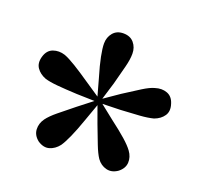

<svg xmlns="http://www.w3.org/2000/svg" viewBox="-86 -929 659 629"><g transform="rotate(20 243.5 -614.0)"><path d="M238 -596 218 -668Q206 -708 200.5 -736Q195 -764 195 -780Q195 -802 208 -817.5Q221 -833 244 -833Q268 -833 281 -817.5Q294 -802 294 -780Q294 -760 287 -733Q280 -706 270 -668L248 -596ZM243 -592 168 -594Q126 -596 98.5 -598.5Q71 -601 55 -606Q34 -614 23 -630Q12 -646 19 -670Q26 -694 45.5 -701Q65 -708 87 -701Q103 -695 127.5 -680Q152 -665 184 -643L245 -602ZM248 -594 223 -524Q209 -484 197.5 -458.5Q186 -433 177 -420Q163 -402 144 -396.5Q125 -391 104 -405Q85 -420 84 -440.5Q83 -461 96 -479Q107 -494 129 -512Q151 -530 181 -554L240 -600ZM248 -600 306 -554Q339 -529 360 -510.5Q381 -492 391 -478Q404 -460 403 -440Q402 -420 383 -405Q363 -391 343 -396Q323 -401 310 -419Q300 -434 289.5 -461Q279 -488 265 -525L240 -594ZM243 -602 304 -644Q338 -666 362 -681Q386 -696 402 -700Q424 -707 443 -700Q462 -693 469 -670Q477 -646 466 -629.5Q455 -613 433 -605Q414 -600 386.5 -598Q359 -596 320 -594L245 -592Z"/></g></svg>

Font: Noto Serif JP ExtraLight ExtraBold
Style: Regular
Weight: 800
Version: Version 2.003-H1;hotconv 1.1.1;makeotfexe 2.6.0